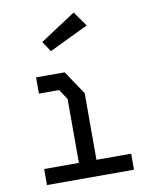

<svg xmlns="http://www.w3.org/2000/svg" viewBox="-93 -922 785 991"><g transform="rotate(-10 300.0 -426.5)"><path d="M113 -557V-472H219L254 -419V-84H72V0H528V-84H346V-433L263 -557ZM212 -677 417 -776 362 -853 176 -731Z"/></g></svg>

Font: Kode Mono Medium
Style: Regular
Weight: 500
Monospace: yes
Designer: Isa Ozler
Foundry: Kadena LLC
Version: Version 1.206;gftools[0.9.28]